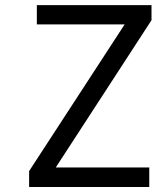

<svg xmlns="http://www.w3.org/2000/svg" viewBox="-20 -733 615 753"><path d="M574.2 -712.9V-653.8L198.7 -76.2H565.4V0.5H94.2V-62L468.8 -637.2H124.5V-712.9Z"/></svg>

Font: Meera Inimai
Style: Regular
Weight: 400
Version: 2.0.0+20160526